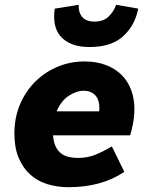

<svg xmlns="http://www.w3.org/2000/svg" viewBox="-20 -768 640 800"><path d="M266 12Q218 12 176.5 -1Q135 -14 105 -41.5Q75 -69 57.5 -111Q40 -153 40 -212Q40 -279 64 -334.5Q88 -390 128.5 -429.5Q169 -469 221.5 -490.5Q274 -512 332 -512Q381 -512 420 -497.5Q459 -483 485.5 -457Q512 -431 526 -394.5Q540 -358 540 -314Q540 -281 533.5 -249.5Q527 -218 522 -204H201Q203 -176 212 -157.5Q221 -139 235 -128.5Q249 -118 267 -114Q285 -110 304 -110Q345 -110 378 -123.5Q411 -137 446 -158L498 -52Q451 -20 392.5 -4Q334 12 266 12ZM328 -390Q300 -390 267.5 -369.5Q235 -349 216 -304H393Q394 -307 394 -310.5Q394 -314 394 -317Q394 -354 376 -372Q358 -390 328 -390ZM354 -572Q310 -572 280 -584Q250 -596 232 -617Q214 -638 208.5 -667.5Q203 -697 208 -732L308 -748Q306 -718 322 -698Q338 -678 374 -678Q410 -678 431.5 -698Q453 -718 464 -748L556 -732Q542 -661 492.5 -616.5Q443 -572 354 -572Z"/></svg>

Font: Source Code Pro Black
Style: Italic
Weight: 900
Italic angle: -11°
Monospace: yes
Designer: Paul D. Hunt, Teo Tuominen
Foundry: Adobe Systems Incorporated
Version: Version 1.050;PS 1.000;hotconv 16.6.51;makeotf.lib2.5.65220